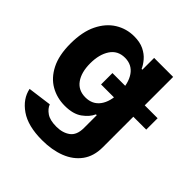

<svg xmlns="http://www.w3.org/2000/svg" viewBox="-204 -701 1064 1064"><g transform="rotate(45 328.0 -168.5)"><path d="M288.6 215.8Q178.2 215.8 115.5 172.1Q52.7 128.4 39.6 63.5L179.2 44.9Q188.5 69.8 215.3 88.4Q242.2 106.9 292 106.9Q341.3 106.9 373.5 83.3Q405.8 59.6 405.8 3.4V-96.7H399.4Q384.3 -62.5 346.4 -35.2Q308.6 -7.8 243.7 -7.8Q182.1 -7.8 132.1 -36.4Q82 -64.9 52 -124Q22 -183.1 22 -273.4Q22 -366.7 52.5 -428.7Q83 -490.7 133.3 -521.7Q183.6 -552.7 243.7 -552.7Q289.1 -552.7 320.3 -537.4Q351.6 -522 371.1 -499Q390.6 -476.1 400.4 -453.6H406.2V-545.9H555.2V5.9Q555.2 75.2 521 122.1Q486.8 168.9 426.8 192.4Q366.7 215.8 288.6 215.8ZM291.5 -121.6Q346.2 -121.6 376.2 -162.1Q406.2 -202.6 406.2 -274.4Q406.2 -346.2 376.5 -389.4Q346.7 -432.6 291.5 -432.6Q235.4 -432.6 206.1 -388.4Q176.8 -344.2 176.8 -274.4Q176.8 -204.1 206.3 -162.8Q235.8 -121.6 291.5 -121.6ZM302.2 -233.9V-323.2H656.2V-233.9Z"/></g></svg>

Font: Inter Tight
Style: Bold
Weight: 700
Designer: Rasmus Andersson
Foundry: rsms
Version: Version 3.004; ttfautohint (v1.8.4.7-5d5b)